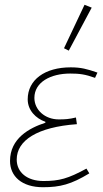

<svg xmlns="http://www.w3.org/2000/svg" viewBox="-20 -772 430 804"><path d="M160 12C232 12 278 0 354 -46L342 -66C265 -24 228 -14 162 -14C94 -14 50 -50 50 -104C50 -184 136 -240 302 -252L298 -280C269 -273 252 -272 226 -272C168 -272 124 -312 124 -362C124 -428 192 -464 274 -464C313 -464 336 -461 378 -446L388 -468C345 -483 319 -490 276 -490C168 -490 96 -438 96 -356C96 -310 130 -276 170 -262V-258C102 -236 22 -192 22 -98C22 -34 71 12 160 12ZM268 -560 364 -740 334 -752 248 -570Z"/></svg>

Font: Source Sans Pro ExtraLight
Style: Italic
Weight: 200
Italic angle: -11°
Designer: Paul D. Hunt
Foundry: Adobe Systems Incorporated
Version: Version 3.006;hotconv 1.0.111;makeotfexe 2.5.65597